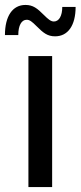

<svg xmlns="http://www.w3.org/2000/svg" viewBox="-24 -757 326 777"><path d="M187 0V-530H91V0ZM-4 -615H50C50 -654 63 -677 84 -677C96 -677 105 -670 124 -651C151 -624 168 -610 199 -610C251 -610 282 -654 282 -729H228C228 -693 215 -670 194 -670C182 -670 171 -679 154 -696C127 -723 110 -737 79 -737C27 -737 -4 -692 -4 -615Z"/></svg>

Font: Malon Grotesk Med
Style: Regular
Weight: 500
Designer: Julieta Ulanovsky
Foundry: Julieta Ulanovsky
Version: Version 7.200